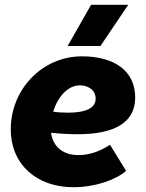

<svg xmlns="http://www.w3.org/2000/svg" viewBox="-20 -766 608 801"><path d="M286 15C376 15 462 -15 506 -53L439 -162C402 -138 358 -119 307 -119C248 -119 202 -149 193 -212C234 -208 271 -206 305 -206C461 -206 544 -257 544 -359C544 -471 456 -531 322 -531C156 -531 25 -393 25 -227C25 -77 136 15 286 15ZM399 -574 515 -746H360L262 -574ZM202 -300C220 -361 263 -410 313 -410C345 -410 379 -393 379 -354C379 -315 337 -296 265 -296C244 -296 223 -297 202 -300Z"/></svg>

Font: Fixel Text 20240404 ExtraBold
Style: Italic
Weight: 800
Width: 4
Italic angle: -10°
Designer: AlfaBravo + MacPaw
Foundry: Kyrylo Tkachov, Marchela Mozhyna, Serhii Makarenko, Maria Weinstein, Zakhar Kryvoshyya
Version: Version 1.211;Glyphs 3.2 (3225)